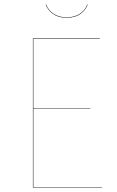

<svg xmlns="http://www.w3.org/2000/svg" viewBox="-20 -855 535 875"><path d="M435 -678H132V-362H392V-360H132V-2H445V0H130V-680H435ZM188 -835H190Q200 -808 224.5 -792Q249 -776 284 -776Q319 -776 343.5 -792Q368 -808 378 -835H380Q371 -809 346.5 -791.5Q322 -774 284 -774Q246 -774 221.5 -791.5Q197 -809 188 -835Z"/></svg>

Font: FiraGO Two
Style: Regular
Weight: 100
Designer: bBox Type
Foundry: bBox Type GmbH
Version: Version 1.001